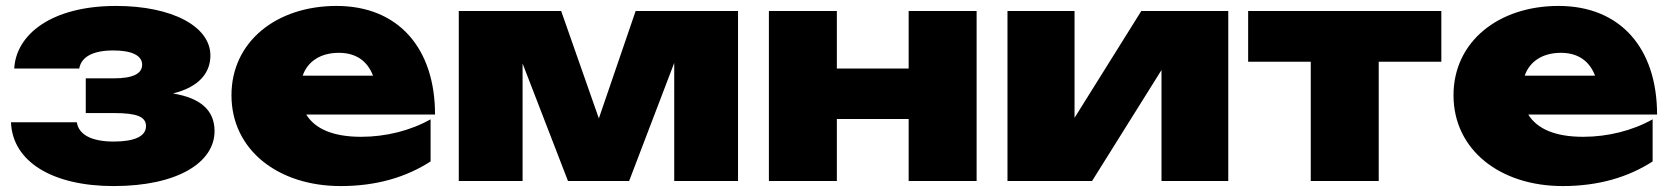

<svg xmlns="http://www.w3.org/2000/svg" viewBox="-20 -610 5632 647"><path d="M363 17C579 17 703 -63 703 -168C703 -239 655 -280 563 -295C655 -318 689 -368 689 -423C689 -521 560 -590 371 -590C154 -590 34 -494 28 -379H247C254 -419 294 -440 362 -440C424 -440 459 -423 459 -392C459 -362 429 -346 363 -346H269V-229H365C440 -229 472 -217 472 -185C472 -150 432 -133 363 -133C289 -133 245 -156 239 -198H17C22 -65 157 17 363 17Z M1128 17C1249 17 1349 -13 1431 -66V-208C1364 -170 1280 -149 1197 -149C1104 -149 1042 -175 1012 -224H1446C1446 -448 1322 -590 1114 -590C912 -590 760 -470 760 -289C760 -105 917 17 1128 17ZM1122 -432C1179 -432 1218 -405 1237 -355H1000C1016 -402 1059 -432 1122 -432Z M1741 0V-396L1894 0H2100L2252 -398V0H2467V-573H2122L1998 -211L1871 -573H1526V0Z M2571 0H2800V-209H3042V0H3271V-573H3042V-379H2800V-573H2571Z M3660 0 3894 -374V0H4119V-573H3826L3601 -213V-573H3375V0Z M4397 0H4626V-402H4837V-573H4186V-402H4397Z M5246 17C5367 17 5467 -13 5549 -66V-208C5482 -170 5398 -149 5315 -149C5222 -149 5160 -175 5130 -224H5564C5564 -448 5440 -590 5232 -590C5030 -590 4878 -470 4878 -289C4878 -105 5035 17 5246 17ZM5240 -432C5297 -432 5336 -405 5355 -355H5118C5134 -402 5177 -432 5240 -432Z"/></svg>

Font: Bounded ExtBd
Style: Regular
Weight: 800
Designer: Vlad Churkin
Version: Version 3.0